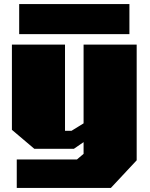

<svg xmlns="http://www.w3.org/2000/svg" viewBox="-20 -744 741 951"><path d="M75 -575V-724H621V-575ZM63 187V46H361L394 18V-40L346 -7H150L39 -101V-523H302V-96H334L394 -133V-523H657V50L529 187Z"/></svg>

Font: Tomorrow ExtraBold
Style: Regular
Weight: 800
Designer: Tony de Marco, Monica Rizzolli
Foundry: Just in Type
Version: Version 2.002